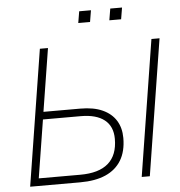

<svg xmlns="http://www.w3.org/2000/svg" viewBox="-58 -935 930 991"><g transform="rotate(-5 406.5 -440.0)"><path d="M58 0 170 -705H212L160 -379H351Q420 -379 466 -358Q512 -337 535.5 -299Q559 -261 559 -209Q559 -140 531 -93.5Q503 -47 449.5 -23.5Q396 0 317 0ZM106 -39H321Q418 -39 466.5 -81.5Q515 -124 515 -208Q515 -273 472.5 -306.5Q430 -340 350 -340H154ZM636 0 748 -705H790L678 0ZM540 -820 550 -880H611L601 -820ZM379 -820 389 -880H450L440 -820Z"/></g></svg>

Font: Nunito Sans 12pt ExtraLight
Style: Italic
Weight: 200
Italic angle: -9°
Designer: Vernon Adams
Foundry: Vernon Adams
Version: Version 3.101;gftools[0.9.27]